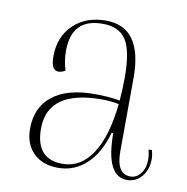

<svg xmlns="http://www.w3.org/2000/svg" viewBox="-59 -502 555 571"><g transform="rotate(10 218.0 -216.0)"><path d="M152 12Q105 12 77.5 -15Q50 -42 50 -88Q50 -153 94.5 -188Q139 -223 222 -223Q264 -223 298 -217Q301 -250 301 -287Q301 -367 280 -400Q259 -433 209 -433Q115 -433 115 -335Q115 -304 124 -277Q114 -270 103 -270Q81 -270 81 -312Q81 -371 118.5 -407.5Q156 -444 217 -444Q327 -444 327 -291L326 -68Q326 0 368 0Q387 0 399.5 -16.5Q412 -33 412 -58Q412 -72 408 -88L418 -89Q422 -74 422 -62Q422 -30 404.5 -9Q387 12 360 12Q296 12 296 -118H291Q274 -56 237.5 -22Q201 12 152 12ZM82 -94Q82 -2 163 -2Q218 -2 252.5 -55Q287 -108 297 -206Q272 -211 246 -211Q82 -211 82 -94Z"/></g></svg>

Font: Arapey Thin-Display
Style: Regular
Weight: 100
Designer: Eduardo Rodriguez Tunni
Foundry: Eduardo Rodriguez Tunni
Version: Version 4.000